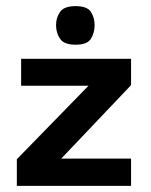

<svg xmlns="http://www.w3.org/2000/svg" viewBox="-20 -607 492 627"><path d="M35 0V-87L269 -327H49V-415H408V-329L180 -89H408V0ZM227 -461Q189 -461 176 -480.5Q163 -500 163 -525Q163 -549 176 -568Q189 -587 227 -587Q265 -587 277 -568Q289 -549 289 -525Q289 -500 277 -480.5Q265 -461 227 -461Z"/></svg>

Font: Darker Grotesque ExtraBold
Style: Regular
Weight: 800
Designer: Gabriel Lam
Foundry: TypeRant
Version: Version 1.000;gftools[0.9.28]